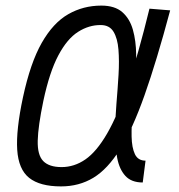

<svg xmlns="http://www.w3.org/2000/svg" viewBox="-20 -652 640 686"><path d="M500 -78 490 0Q449.5 0 428 -23.5Q406.5 -47 398.8 -87.2Q391 -127.5 391.2 -177.5Q391.5 -227.5 396 -281Q400.5 -334.5 403.5 -384.5Q406.5 -434.5 403.2 -474.8Q400 -515 385.5 -538.8Q371 -562.5 340 -562.5Q298 -563 259 -538.2Q220 -513.5 188.5 -454.2Q157 -395 135 -292Q116 -201 114.8 -149.5Q113.5 -98 134.5 -76.5Q155.5 -55 200 -55Q245.5 -55 285.2 -82.5Q325 -110 362.5 -174.5Q400 -239 437 -348.2Q474 -457.5 514 -621L588 -615Q539.5 -433.5 496.5 -312Q453.5 -190.5 409 -119Q364.5 -47.5 313.5 -16.8Q262.5 14 198 14Q122.5 14 84.2 -16.5Q46 -47 41.5 -117Q37 -187 62 -304Q88.5 -427.5 129.2 -499Q170 -570.5 223.8 -601.2Q277.5 -632 342 -632Q390 -632 416.8 -608.8Q443.5 -585.5 454.8 -545.8Q466 -506 466.5 -457Q467 -408 462.5 -355Q458 -302 453.8 -253Q449.5 -204 450.2 -164.2Q451 -124.5 462 -101.2Q473 -78 500 -78Z"/></svg>

Font: Victor Mono Thin
Style: Italic
Weight: 100
Italic angle: -12°
Monospace: yes
Designer: Rune Bjørnerås
Version: Version 1.561;gftools[0.9.30]